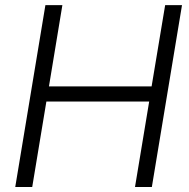

<svg xmlns="http://www.w3.org/2000/svg" viewBox="-20 -748 756 768"><path d="M41 0 161.6 -727.5H229.5L175.8 -402.3H586.4L640.6 -727.5H708L587.4 0H520L576.7 -341.8H165.5L108.9 0Z"/></svg>

Font: Inter 24pt Light
Style: Italic
Weight: 300
Italic angle: -9.3988°
Designer: Rasmus Andersson
Foundry: rsms
Version: Version 4.001;git-66647c0bb